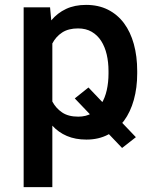

<svg xmlns="http://www.w3.org/2000/svg" viewBox="-20 -558 640 781"><path d="M532.7 0 476.6 43.9 284.2 -157.7 339.8 -202.1ZM538.1 -258.8Q538.1 -201.2 524.4 -151.9Q510.7 -102.5 484.4 -66.7Q458 -30.8 419.7 -10.5Q381.3 9.8 331.5 9.8Q286.6 9.8 252.2 -4.9Q217.8 -19.5 192.9 -46.9V203.1H76.2V-528.3H183.6L188.5 -475.1Q213.9 -505.4 248.8 -521.7Q283.7 -538.1 330.1 -538.1Q380.4 -538.1 419.2 -518.6Q458 -499 484.4 -463.6Q510.7 -428.2 524.4 -378.7Q538.1 -329.1 538.1 -269ZM421.4 -269Q421.4 -304.7 414.1 -336.2Q406.7 -367.7 391.6 -391.4Q376.5 -415 353 -428.7Q329.6 -442.4 297.4 -442.4Q258.3 -442.4 232.9 -425.8Q207.5 -409.2 192.9 -381.3V-145Q207.5 -117.7 232.7 -100.6Q257.8 -83.5 298.3 -83.5Q330.6 -83.5 354 -97.7Q377.4 -111.8 392.3 -135.7Q407.2 -159.7 414.3 -191.4Q421.4 -223.1 421.4 -258.8Z"/></svg>

Font: Roboto Mono
Style: Regular
Weight: 500
Designer: Google
Version: Version 2.000986; 2015; ttfautohint (v1.3)